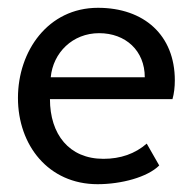

<svg xmlns="http://www.w3.org/2000/svg" viewBox="-20 -464 494 492"><path d="M231 -444C103 -444 26 -333 26 -213C26 -92 104 8 230 8C291 8 358 -10 388 -40L356 -96C326 -70 289 -57 245 -57C157 -57 108 -120 108 -210H422C426 -224 428 -241 428 -258C428 -374 349 -444 231 -444ZM351 -266H110C116 -329 166 -379 234 -379C302 -379 351 -334 351 -266Z"/></svg>

Font: linja pona
Style: Regular
Weight: 400
Foundry: jan Same & David A Roberts
Version: Version 4.9